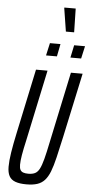

<svg xmlns="http://www.w3.org/2000/svg" viewBox="-68 -1115 555 1161"><g transform="rotate(5 209.5 -534.5)"><path d="M138 8Q97 8 71 -1.5Q45 -11 33.5 -32.5Q22 -54 22 -89Q22 -125 30 -176Q38 -227 53 -297L136 -688H206L115 -259Q102 -202 96 -166Q90 -130 90 -107Q90 -87 95.5 -76.5Q101 -66 113 -61.5Q125 -57 144 -57Q169 -57 185 -65Q201 -73 212 -94Q223 -115 233.5 -155Q244 -195 257 -259L348 -688H419L335 -297Q319 -224 306.5 -171Q294 -118 280.5 -83.5Q267 -49 248.5 -29Q230 -9 203.5 -0.5Q177 8 138 8ZM337 -779 353 -855H419L402 -779ZM189 -779 206 -855H270L255 -779ZM296 -933 274 -1072V-1077H343L346 -938V-933Z"/></g></svg>

Font: Saira UltraCondensed Medium
Style: Italic
Weight: 500
Width: 1
Italic angle: -12°
Designer: Hector Gatti with collaboration of the Omnibus-Type team
Foundry: Omnibus-Type
Version: Version 1.101